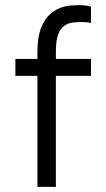

<svg xmlns="http://www.w3.org/2000/svg" viewBox="-20 -729 415 749"><path d="M126 0V-433H40V-499H126V-526Q126 -581 138.5 -615.5Q151 -650 171 -669.5Q191 -689 213 -697.5Q235 -706 255 -707.5Q275 -709 287 -709Q301 -709 313 -707.5Q325 -706 335 -703V-639Q328 -641 319 -642Q310 -643 299 -643Q282 -643 264 -641Q246 -639 231 -628.5Q216 -618 207 -594.5Q198 -571 198 -527V-499H335V-433H198V0Z"/></svg>

Font: Maven Pro
Style: Regular
Weight: 400
Designer: Joe Prince
Foundry: Joe Prince
Version: Version 2.103